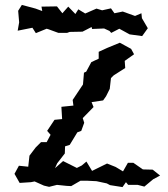

<svg xmlns="http://www.w3.org/2000/svg" viewBox="-20 -749 683 782"><path d="M69 -729 54 -705 58 -658 52 -624 112 -636 126 -614 170 -632 177 -630 218 -615H253L264 -619L316 -620L353 -639L355 -631L404 -633L426 -623L433 -615L466 -632L508 -609L559 -602L582 -634L558 -675L556 -695L530 -684L480 -702L446 -695L432 -715L396 -707L373 -714L327 -694L299 -711L287 -692L258 -722L234 -695L212 -723L149 -722L152 -704L125 -714ZM39 -41 60 -4 106 -7 121 -10 159 7 180 12 212 4 251 8 270 9 308 -13H333L373 -11L415 -2L428 5L479 13L493 -7L502 4H541L568 11L604 -19L632 -34L602 -58L562 -59L523 -86H501L481 -51L451 -69L416 -83L355 -53L332 -91L313 -75L293 -65L237 -93L204 -64L213 -84L244 -124L245 -153L264 -159L295 -210L311 -216L323 -249L317 -268L361 -313L353 -333L400 -340L412 -357L427 -387L432 -431L443 -442L490 -472L488 -501L526 -528L514 -550L468 -575L417 -554L382 -538V-510L352 -496L331 -457L322 -453L318 -405L276 -342L279 -319L230 -314L233 -264L202 -261L172 -216L186 -200L170 -170H147L125 -148L100 -115L95 -70L57 -74Z"/></svg>

Font: チョークS
Style: Regular
Weight: 400
Designer: [Stick] Fontworks Inc.
Foundry: [Stick] Fontworks Inc.
Version: Version 1.200;FEAKit 1.0